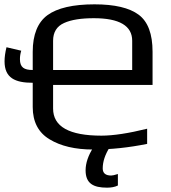

<svg xmlns="http://www.w3.org/2000/svg" viewBox="-20 -680 790 886"><path d="M684 -288V-441C684 -523 663 -580 620 -612C577 -644 509 -660 416 -660C317 -660 244 -643 199 -610C154 -577 131 -520 131 -441V-186C131 -118 157 -68 209 -37C260 -6 327 10 410 10C492 10 575 1 659 -16V-86C574 -65 503 -54 448 -54C299 -54 225 -96 225 -179V-288ZM590 -357H225V-492C225 -531 242 -559 276 -574C309 -589 355 -596 413 -596C531 -596 590 -561 590 -492ZM72 -407C72 -420 74 -433 78 -446L10 -462C4 -438 1 -416 1 -397C1 -320 50 -298 131 -298V-357C91 -357 72 -369 72 -407ZM474 186C493 186 510 183 524 176V123C509 128 498 130 493 130C467 130 454 119 454 97C454 66 465 33 486 0H411C387 37 375 73 375 106C375 167 411 186 474 186Z"/></svg>

Font: Gamestation Text
Style: Bold
Weight: 400
Designer: Jonas Hecksher
Foundry: Jonas Hecksher, Playtypeª, e-types AS
Version: Version 1.003